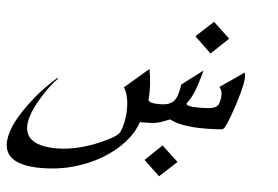

<svg xmlns="http://www.w3.org/2000/svg" viewBox="-163 -622 1246 861"><g transform="rotate(5 460.0 -191.5)"><path d="M581.1 159.2 510.3 91.8 585 20 658.2 88.4ZM763.2 -409.2 689 -480.5 766.6 -552.2 840.8 -482.9ZM896.5 -189.5Q860.4 -77.1 845.2 -75.2Q831.1 -73.7 812.5 -72.8Q793.9 -71.8 766.1 -71.8Q659.7 -71.8 607.9 -99.1Q586.9 -90.3 572.8 -85.4Q558.6 -80.6 546.1 -78.4Q533.7 -76.2 519.8 -75.7Q505.9 -75.2 484.9 -75.2H474.6Q458.5 -26.9 419.2 17.1Q379.9 61 323.7 94.7Q267.6 128.4 198 148.4Q128.4 168.5 51.3 168.5Q-150.9 168.5 -102.5 17.6Q-85.9 -37.6 -25.4 -118.2Q2 -154.8 31 -185.1Q60.1 -215.3 88.4 -240.2L91.8 -236.8Q76.7 -223.1 59.3 -200.2Q42 -177.2 26.4 -152.1Q10.7 -127 -1.5 -102.3Q-13.7 -77.6 -19 -60.5Q-61.5 74.7 113.3 74.7Q164.6 74.7 222.7 59.3Q280.8 43.9 341.8 13.2Q357.9 4.9 367.9 -1.5Q377.9 -7.8 383.8 -14.2Q389.6 -20.5 392.8 -27.3Q396 -34.2 398.9 -43.5Q406.2 -65.4 409.4 -91.3Q412.6 -117.2 411.6 -142.1Q410.6 -167 405 -188.7Q399.4 -210.4 389.2 -224.1L496.6 -316.4Q503.4 -280.8 505.4 -245.8Q507.3 -210.9 504.4 -178.7Q505.4 -163.1 554.7 -163.1Q572.8 -163.1 585.7 -165.8Q598.6 -168.5 608.2 -174.6Q617.7 -180.7 624.3 -190.7Q630.9 -200.7 635.3 -214.8Q637.7 -224.1 640.4 -235.1Q643.1 -246.1 644.5 -259.3L738.8 -330.6Q736.3 -320.8 731 -302.5Q725.6 -284.2 718.8 -263.2Q710.4 -236.8 699.7 -215.3Q689 -193.8 676.3 -177.2Q671.9 -163.1 731.9 -163.1Q756.3 -163.1 772.2 -164.3Q788.1 -165.5 798.3 -168.9Q808.6 -172.4 814 -177.7Q819.3 -183.1 822.3 -191.4Q837.4 -240.2 815.9 -263.2L922.4 -336.9Q938 -318.8 896.5 -189.5Z"/></g></svg>

Font: XB Khoramshahr
Style: Italic
Weight: 400
Italic angle: -12°
Designer: Behnam
Foundry: Irmug
Version: Version 8.005 2009